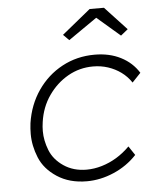

<svg xmlns="http://www.w3.org/2000/svg" viewBox="-53 -774 666 828"><g transform="rotate(-5 280.0 -359.5)"><path d="M290 10Q215 10 161.5 -25Q108 -60 87 -111.5Q66 -163 66 -214Q66 -237 69 -261Q81 -340 123 -401Q165 -462 229 -496.5Q293 -531 370 -531Q434 -531 483 -506Q532 -481 560 -436L523 -397Q505 -424 479.5 -442.5Q454 -461 423.5 -471Q393 -481 359 -481Q300 -481 250 -452.5Q200 -424 165.5 -374.5Q131 -325 122 -261Q119 -241 119 -222Q119 -181 135.5 -139Q152 -97 194 -68.5Q236 -40 293 -40Q326 -40 359.5 -50Q393 -60 423.5 -78.5Q454 -97 481 -124L507 -85Q465 -40 407 -15Q349 10 290 10ZM267 -603 242 -628 366 -729H428L522 -628L491 -603L391 -689Z"/></g></svg>

Font: Lexend ExtLt
Style: Italic
Weight: 250
Italic angle: -8.13011°
Designer: Bonnie Shaver-Troup, Thomas Jockin
Foundry: Lexend
Version: Version 1.007